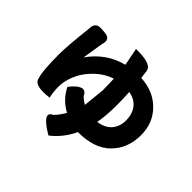

<svg xmlns="http://www.w3.org/2000/svg" viewBox="-199 -1063 1397 1397"><g transform="rotate(45 500.0 -364.0)"><path d="M463 -812Q622 -815 630 -756Q630 -765 639 -690Q772 -682 852 -600Q933 -518 933 -395Q933 -257 846 -171Q760 -85 592 -85Q544 17 458 84Q311 -2 364 -40Q390 -49 437 -128Q349 -175 305 -264Q391 -373 431 -311Q436 -292 488 -261L505 -428L502 -545Q433 -523 378 -471Q323 -419 296 -365Q269 -311 261 -259Q258 -240 258 -217Q258 -170 269 -117Q130 -99 115 -154Q94 -216 94 -387Q94 -473 117 -677Q117 -743 182 -738L220 -735Q285 -730 263 -662L237 -499Q333 -636 490 -676L463 -812ZM654 -427Q654 -318 639 -237Q708 -247 744 -288Q780 -330 780 -393Q780 -456 748 -500Q716 -544 650 -556Q654 -472 654 -427Z"/></g></svg>

Font: Swei Half Moon CJK SC
Style: Black
Weight: 900
Version: Version 2.071